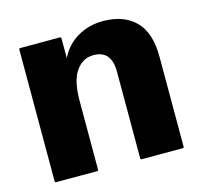

<svg xmlns="http://www.w3.org/2000/svg" viewBox="-85 -634 761 726"><g transform="rotate(-15 296.0 -271.0)"><path d="M49 -525H204Q209 -525 209 -520V-442.5Q231.5 -489.5 276 -516Q320.5 -542.5 376.5 -542.5Q457.5 -542.5 503.2 -497.2Q549 -452 549 -356.5V-5Q549 0 544 0H384Q379 0 379 -5V-344Q379 -427.5 309 -427.5Q267 -427.5 240.5 -390.2Q214 -353 214 -274V-5Q214 0 209 0H49Q44 0 44 -5V-520Q44 -525 49 -525Z"/></g></svg>

Font: MFEK Sans
Style: Bold
Weight: 700
Designer: Owen Earl
Foundry: indestructible type*
Version: Version 0.001; ttfautohint (v1.8.4.7-5d5b)